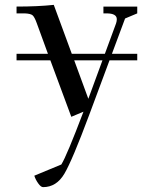

<svg xmlns="http://www.w3.org/2000/svg" viewBox="-20 -466 629 789"><path d="M48 -218V-245H177L131 -371Q122 -396 114 -403Q106 -410 82 -411H48V-439Q136 -439 201 -446L275 -245H411L457 -370Q460 -379 460 -387Q460 -411 418 -411H405V-439H544V-411L494 -390L440 -245H544V-218H430L347 5Q277 193 244.5 248Q212 303 157 303Q148 303 137 287.5Q126 272 121 256L232 210Q254 175 323 -7L273 14L187 -218ZM285 -218 343 -60 401 -218Z"/></svg>

Font: Dihjauti
Style: Bold
Weight: 700
Designer: T. Christopher White
Version: Version 3.0.0